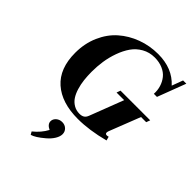

<svg xmlns="http://www.w3.org/2000/svg" viewBox="-267 -826 1288 1288"><g transform="rotate(45 377.0 -182.0)"><path d="M399.4 13.2Q245.6 13.2 159.4 -63.2Q73.2 -139.6 73.2 -288.1Q73.2 -377 105.7 -451.2Q138.2 -525.4 193.4 -574Q248.5 -622.6 320.8 -649.4Q393.1 -676.3 473.6 -676.3Q608.9 -676.3 687 -590.3L716.3 -668.9H747.1L670.4 -466.8H641.1Q643.1 -501.5 633.5 -532.7Q624 -564 604 -589.1Q584 -614.3 550 -628.9Q516.1 -643.6 473.1 -643.6Q423.3 -643.6 382.8 -620.6Q342.3 -597.7 316.7 -560.8Q291 -523.9 273.4 -474.9Q255.9 -425.8 248.5 -376.5Q241.2 -327.1 241.2 -276.4Q241.2 -235.8 245.4 -200Q249.5 -164.1 259.8 -130.4Q270 -96.7 285.9 -72.5Q301.8 -48.3 326.7 -33.7Q351.6 -19 382.8 -19Q404.3 -19 417.5 -27.6Q430.7 -36.1 438 -55.7L530.3 -295.9H458L467.8 -323.7H749.5L739.3 -295.9H690.4L606 -80.1Q597.2 -59.6 602.8 -51Q608.4 -42.5 630.4 -48.8L637.7 -21Q507.3 13.2 399.4 13.2ZM251.5 312 239.7 291.5Q290.5 251 317.9 199.2Q280.8 181.6 280.8 153.3Q280.8 132.3 298.3 116.9Q315.9 101.6 340.8 101.6Q366.2 101.6 383.1 117.7Q399.9 133.8 399.9 157.7Q399.9 180.2 384 206.3Q368.2 232.4 339.8 256.3Q284.7 303.2 251.5 312Z"/></g></svg>

Font: Elstob 18pt ExtraBold
Style: Italic
Weight: 800
Italic angle: -20°
Designer: Peter S. Baker
Version: Version 1.015